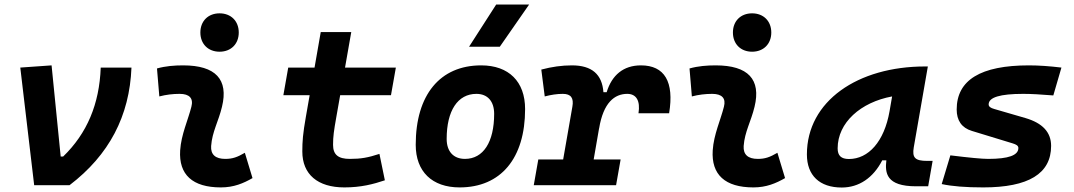

<svg xmlns="http://www.w3.org/2000/svg" viewBox="-20 -815 4728 845"><path d="M130.4 0H286.1C460.4 -132.8 550.3 -304.7 558.6 -517.6H423.3C417.5 -357.4 363.3 -228 257.8 -126H247.1L207 -527.3L69.3 -517.6Z M1057.6 -142.6C1023.9 -123 1003.4 -115.7 971.2 -115.7C928.2 -115.7 906.7 -134.8 909.2 -172.4C913.6 -234.9 941.9 -281.2 957 -345.2C986.3 -465.3 929.2 -527.3 786.1 -527.3C747.6 -527.3 709 -524.4 670.9 -513.7L681.2 -390.6C710.9 -398.4 740.7 -401.9 770.5 -401.9C814 -401.9 832 -382.3 822.3 -345.2C808.1 -288.1 777.3 -222.7 772.9 -153.3C766.1 -46.4 827.1 9.8 952.1 9.8C1009.3 9.8 1051.3 -8.3 1091.3 -31.2ZM946.3 -587.4C996.6 -587.4 1030.8 -621.6 1030.8 -671.9C1030.8 -722.2 996.6 -756.3 946.3 -756.3C896 -756.3 861.8 -722.2 861.8 -671.9C861.8 -621.6 896 -587.4 946.3 -587.4Z M1495.6 9.8C1568.8 9.8 1623 -4.4 1673.8 -21.5L1649.9 -137.7C1599.1 -121.1 1568.4 -115.7 1519.5 -115.7C1468.3 -115.7 1445.8 -134.3 1445.8 -177.7C1445.8 -213.9 1449.2 -238.3 1460.4 -301.3L1477.1 -396H1700.7L1722.2 -517.6H1498.5L1525.9 -673.8H1391.6L1364.3 -517.6H1248.5L1227.1 -396H1342.8L1326.2 -301.3C1313 -226.1 1310.5 -193.4 1310.5 -148.4C1310.5 -47.4 1378.4 9.8 1495.6 9.8Z M2002.9 9.8C2184.1 9.8 2291 -118.2 2291 -335C2291 -456.1 2219.2 -527.3 2097.7 -527.3C1916.5 -527.3 1809.6 -397.5 1809.6 -177.7C1809.6 -60.1 1881.3 9.8 2002.9 9.8ZM2026.4 -115.7C1975.6 -115.7 1945.8 -148.4 1945.8 -203.6C1945.8 -328.1 1994.6 -401.9 2076.7 -401.9C2126 -401.9 2154.8 -369.1 2154.8 -314C2154.8 -189.5 2106.9 -115.7 2026.4 -115.7ZM2044.4 -609.4H2179.7L2308.6 -794.9H2163.6Z M2329.1 0H2691.4L2711.4 -113.3H2592.8L2616.7 -251V-249.5C2635.3 -363.8 2685.1 -401.9 2740.7 -401.9C2780.3 -401.9 2798.8 -371.6 2790 -316.4H2924.8C2947.8 -455.1 2904.8 -527.3 2800.8 -527.3C2723.6 -527.3 2672.9 -484.4 2649.9 -409.2H2635.7C2629.9 -487.8 2585 -527.3 2497.1 -527.3C2452.6 -527.3 2408.2 -521 2362.3 -508.8L2377.4 -390.6C2405.3 -397.9 2431.6 -401.9 2457 -401.9C2493.2 -401.9 2505.9 -383.3 2499 -345.2L2458.5 -113.3H2349.1Z M3401.4 -142.6C3367.7 -123 3347.2 -115.7 3314.9 -115.7C3272 -115.7 3250.5 -134.8 3252.9 -172.4C3257.3 -234.9 3285.6 -281.2 3300.8 -345.2C3330.1 -465.3 3272.9 -527.3 3129.9 -527.3C3091.3 -527.3 3052.7 -524.4 3014.6 -513.7L3024.9 -390.6C3054.7 -398.4 3084.5 -401.9 3114.3 -401.9C3157.7 -401.9 3175.8 -382.3 3166 -345.2C3151.9 -288.1 3121.1 -222.7 3116.7 -153.3C3109.9 -46.4 3170.9 9.8 3295.9 9.8C3353 9.8 3395 -8.3 3435.1 -31.2ZM3290 -587.4C3340.3 -587.4 3374.5 -621.6 3374.5 -671.9C3374.5 -722.2 3340.3 -756.3 3290 -756.3C3239.7 -756.3 3205.6 -722.2 3205.6 -671.9C3205.6 -621.6 3239.7 -587.4 3290 -587.4Z M3684.6 10.3C3760.3 10.3 3823.2 -32.2 3862.8 -109.4H3880.9C3874.5 -54.2 3879.4 4.9 4011.7 4.9H4064.9L4084.5 -106.9H4061C4007.3 -106.9 3993.7 -120.6 4001.5 -166.5L4063.5 -522.5H4051.3C3754.9 -522.5 3531.2 -370.1 3531.2 -135.3C3531.2 -43 3586.9 10.3 3684.6 10.3ZM3716.3 -115.2C3682.1 -115.2 3666.5 -129.9 3666.5 -162.1C3666.5 -275.4 3768.1 -365.2 3906.2 -390.6L3895 -325.7C3871.6 -191.4 3801.8 -115.2 3716.3 -115.2Z M4307.1 9.8C4506.8 9.8 4606 -50.8 4606 -172.9C4606 -233.4 4567.9 -273.4 4493.2 -295.4L4355.5 -335.4C4339.8 -339.8 4331.1 -345.7 4331.1 -355.5C4331.1 -386.7 4381.3 -401.9 4483.4 -401.9C4517.6 -401.9 4561.5 -399.4 4615.7 -395L4651.4 -517.6C4599.1 -523.9 4551.8 -527.3 4508.3 -527.3C4295.9 -527.3 4190.4 -462.9 4190.4 -333C4190.4 -285.6 4211.9 -252.4 4257.3 -238.8L4436.5 -184.1C4452.6 -179.2 4461.9 -173.8 4461.9 -163.6C4461.9 -131.3 4418 -115.7 4329.1 -115.7C4300.8 -115.7 4245.6 -121.1 4162.6 -131.3L4124.5 -4.9C4169.4 4.9 4230 9.8 4307.1 9.8Z"/></svg>

Font: Cascadia Code NF
Style: Bold Italic
Weight: 700
Italic angle: -10°
Monospace: yes
Designer: Aaron Bell
Foundry: Saja Typeworks
Version: Version 2404.023